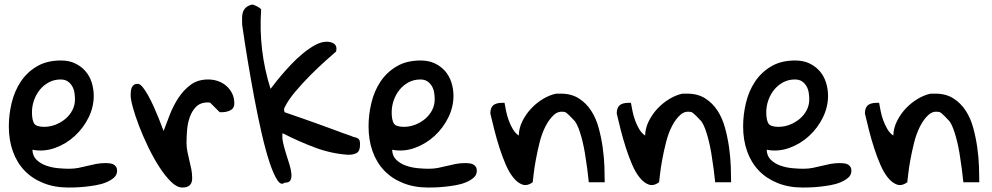

<svg xmlns="http://www.w3.org/2000/svg" viewBox="-20 -837 4436 859"><path d="M19.5 -271.5Q19.5 -324.2 32.2 -377Q44.9 -429.7 72.8 -471.7Q100.6 -513.7 145 -540Q189.5 -566.4 252.9 -566.4Q289.1 -566.4 316.4 -553.2Q343.8 -540 362.3 -518.6Q380.9 -497.1 390.1 -468.3Q399.4 -439.5 399.4 -408.2Q399.4 -358.4 376.5 -311.5Q353.5 -264.6 314.9 -229Q276.4 -193.4 226.6 -175.3Q176.8 -157.2 125 -167Q126 -138.7 144 -121.6Q162.1 -104.5 187.5 -95.7Q212.9 -86.9 240.2 -84.5Q267.6 -82 289.1 -82Q311.5 -82 331.1 -85.9Q350.6 -89.8 370.1 -94.7Q389.6 -99.6 409.7 -103.5Q429.7 -107.4 452.1 -107.4Q460.9 -107.4 469.7 -106.4Q478.5 -105.5 486.3 -102.1Q494.1 -98.6 499 -91.3Q503.9 -84 503.9 -73.2Q503.9 -54.7 490.2 -42.5Q476.6 -30.3 455.6 -21.5Q434.6 -12.7 409.2 -8.3Q383.8 -3.9 359.9 -1.5Q335.9 1 315.9 1.5Q295.9 2 286.1 2Q223.6 2 173.8 -18.1Q124 -38.1 89.8 -73.7Q55.7 -109.4 37.6 -159.7Q19.5 -210 19.5 -271.5ZM123 -335Q123 -300.8 132.3 -285.2Q141.6 -269.5 177.7 -269.5Q203.1 -269.5 227.5 -278.8Q252 -288.1 272 -304.7Q292 -321.3 303.7 -343.8Q315.4 -366.2 315.4 -392.6Q315.4 -407.2 313 -422.9Q310.5 -438.5 302.7 -451.7Q294.9 -464.8 282.7 -473.1Q270.5 -481.4 251 -481.4Q221.7 -481.4 197.8 -468.3Q173.8 -455.1 157.2 -434.1Q140.6 -413.1 131.8 -387.2Q123 -361.3 123 -335Z M564.5 -410.2Q564.5 -418.9 565.4 -428.2Q566.4 -437.5 569.3 -444.8Q572.3 -452.1 578.6 -457Q585 -461.9 596.7 -461.9Q606.4 -461.9 618.7 -446.8Q630.9 -431.6 643.6 -408.7Q656.2 -385.7 668.5 -358.4Q680.7 -331.1 689.9 -308.1Q699.2 -285.2 705.1 -268.6Q710.9 -252 711.9 -251Q724.6 -285.2 740.2 -325.2Q755.9 -365.2 778.8 -399.9Q801.8 -434.6 833.5 -458Q865.2 -481.4 911.1 -481.4Q934.6 -481.4 955.6 -474.1Q976.6 -466.8 992.7 -452.6Q1008.8 -438.5 1018.6 -418.9Q1028.3 -399.4 1028.3 -374Q1028.3 -352.5 1011.2 -343.8Q994.1 -335 972.7 -335H962.9L920.9 -377Q918.9 -377 918 -377.9Q916 -377.9 914.6 -378.4Q913.1 -378.9 911.1 -378.9Q877 -378.9 857.9 -359.9Q838.9 -340.8 829.1 -313Q819.3 -285.2 816.9 -254.4Q814.5 -223.6 814.5 -198.2Q814.5 -178.7 818.4 -158.7Q822.3 -138.7 827.1 -119.6Q832 -100.6 835.9 -80.6Q839.8 -60.5 839.8 -39.1Q839.8 2 795.9 2Q771.5 2 745.1 -23.9Q718.8 -49.8 692.9 -89.8Q667 -129.9 643.6 -178.2Q620.1 -226.6 602.5 -272.5Q585 -318.4 574.7 -355.5Q564.5 -392.6 564.5 -410.2Z M1252.9 -19.5Q1237.3 -5.9 1220.2 -32.2Q1203.1 -58.6 1185.5 -111.8Q1168 -165 1150.9 -239.3Q1133.8 -313.5 1118.2 -396.5Q1102.5 -479.5 1088.4 -564.9Q1074.2 -650.4 1063.5 -725.6Q1063.5 -739.3 1063 -753.4Q1062.5 -767.6 1065.9 -779.8Q1069.3 -792 1078.6 -801.8Q1087.9 -811.5 1107.4 -816.4Q1109.4 -817.4 1115.7 -814.9Q1122.1 -812.5 1128.9 -809.1Q1135.7 -805.7 1141.1 -801.8Q1146.5 -797.9 1148.4 -794.9Q1135.7 -612.3 1190.4 -439.5Q1193.4 -442.4 1206.1 -459.5Q1218.8 -476.6 1238.3 -499.5Q1257.8 -522.5 1282.7 -548.8Q1307.6 -575.2 1335 -597.7Q1362.3 -620.1 1389.6 -635.3Q1417 -650.4 1442.4 -650.4Q1457 -650.4 1471.2 -643.6Q1485.4 -636.7 1485.4 -617.2Q1485.4 -615.2 1484.4 -611.8Q1483.4 -608.4 1483.4 -606.4Q1467.8 -592.8 1436 -564.5Q1404.3 -536.1 1369.1 -501Q1334 -465.8 1301.8 -427.7Q1269.5 -389.6 1252.9 -355.5Q1250 -349.6 1251 -345.2Q1252 -340.8 1252.9 -335Q1263.7 -331.1 1287.1 -323.2Q1310.5 -315.4 1338.9 -305.2Q1367.2 -294.9 1399.4 -283.7Q1431.6 -272.5 1460 -261.7Q1488.3 -251 1511.2 -242.7Q1534.2 -234.4 1545.9 -230.5Q1559.6 -224.6 1568.4 -222.7Q1577.1 -220.7 1582 -217.3Q1586.9 -213.9 1588.9 -208Q1590.8 -202.1 1590.8 -190.4Q1590.8 -162.1 1577.1 -153.3Q1563.5 -144.5 1538.1 -144.5Q1462.9 -149.4 1390.6 -176.3Q1318.4 -203.1 1244.1 -241.2Q1241.2 -222.7 1246.6 -198.2Q1252 -173.8 1259.8 -149.4Q1267.6 -125 1274.9 -101.6Q1282.2 -78.1 1283.7 -59.6Q1285.2 -41 1279.3 -30.3Q1273.4 -19.5 1252.9 -19.5Z M1628.9 -271.5Q1628.9 -324.2 1641.6 -377Q1654.3 -429.7 1682.1 -471.7Q1710 -513.7 1754.4 -540Q1798.8 -566.4 1862.3 -566.4Q1898.4 -566.4 1925.8 -553.2Q1953.1 -540 1971.7 -518.6Q1990.2 -497.1 1999.5 -468.3Q2008.8 -439.5 2008.8 -408.2Q2008.8 -358.4 1985.8 -311.5Q1962.9 -264.6 1924.3 -229Q1885.7 -193.4 1835.9 -175.3Q1786.1 -157.2 1734.4 -167Q1735.4 -138.7 1753.4 -121.6Q1771.5 -104.5 1796.9 -95.7Q1822.3 -86.9 1849.6 -84.5Q1877 -82 1898.4 -82Q1920.9 -82 1940.4 -85.9Q1960 -89.8 1979.5 -94.7Q1999 -99.6 2019 -103.5Q2039.1 -107.4 2061.5 -107.4Q2070.3 -107.4 2079.1 -106.4Q2087.9 -105.5 2095.7 -102.1Q2103.5 -98.6 2108.4 -91.3Q2113.3 -84 2113.3 -73.2Q2113.3 -54.7 2099.6 -42.5Q2085.9 -30.3 2064.9 -21.5Q2043.9 -12.7 2018.6 -8.3Q1993.2 -3.9 1969.2 -1.5Q1945.3 1 1925.3 1.5Q1905.3 2 1895.5 2Q1833 2 1783.2 -18.1Q1733.4 -38.1 1699.2 -73.7Q1665 -109.4 1647 -159.7Q1628.9 -210 1628.9 -271.5ZM1732.4 -335Q1732.4 -300.8 1741.7 -285.2Q1751 -269.5 1787.1 -269.5Q1812.5 -269.5 1836.9 -278.8Q1861.3 -288.1 1881.3 -304.7Q1901.4 -321.3 1913.1 -343.8Q1924.8 -366.2 1924.8 -392.6Q1924.8 -407.2 1922.4 -422.9Q1919.9 -438.5 1912.1 -451.7Q1904.3 -464.8 1892.1 -473.1Q1879.9 -481.4 1860.4 -481.4Q1831.1 -481.4 1807.1 -468.3Q1783.2 -455.1 1766.6 -434.1Q1750 -413.1 1741.2 -387.2Q1732.4 -361.3 1732.4 -335Z M2173.8 -329.1Q2173.8 -354.5 2186.5 -365.7Q2199.2 -377 2227.5 -377H2237.3Q2240.2 -361.3 2244.1 -340.8Q2248 -320.3 2255.9 -298.8Q2263.7 -277.3 2274.4 -259.3Q2285.2 -241.2 2300.8 -230.5Q2301.8 -264.6 2317.9 -296.4Q2334 -328.1 2357.9 -353Q2381.8 -377.9 2410.6 -395Q2439.5 -412.1 2467.8 -418H2489.3Q2536.1 -418 2569.3 -397Q2602.5 -376 2624.5 -342.3Q2646.5 -308.6 2658.2 -265.6Q2669.9 -222.7 2676.3 -178.2Q2682.6 -133.8 2684.1 -92.3Q2685.5 -50.8 2685.5 -21.5H2614.3Q2608.4 -80.1 2599.6 -133.8Q2596.7 -155.3 2591.8 -179.2Q2586.9 -203.1 2581.1 -224.1Q2575.2 -245.1 2568.4 -263.2Q2561.5 -281.2 2552.7 -293.9Q2548.8 -297.9 2542.5 -304.7Q2536.1 -311.5 2529.3 -318.4Q2522.5 -325.2 2516.6 -330.1Q2510.7 -335 2509.8 -335Q2480.5 -342.8 2459 -323.7Q2437.5 -304.7 2420.9 -272.5Q2404.3 -240.2 2394 -199.2Q2383.8 -158.2 2377 -120.6Q2370.1 -83 2367.2 -55.2Q2364.3 -27.3 2363.3 -21.5Q2338.9 -3.9 2317.4 -11.2Q2295.9 -18.6 2276.9 -42Q2257.8 -65.4 2242.7 -100.6Q2227.5 -135.7 2214.8 -175.3Q2202.1 -214.8 2191.9 -254.9Q2181.6 -294.9 2173.8 -329.1Z M2739.3 -329.1Q2739.3 -354.5 2752 -365.7Q2764.6 -377 2793 -377H2802.7Q2805.7 -361.3 2809.6 -340.8Q2813.5 -320.3 2821.3 -298.8Q2829.1 -277.3 2839.8 -259.3Q2850.6 -241.2 2866.2 -230.5Q2867.2 -264.6 2883.3 -296.4Q2899.4 -328.1 2923.3 -353Q2947.3 -377.9 2976.1 -395Q3004.9 -412.1 3033.2 -418H3054.7Q3101.6 -418 3134.8 -397Q3168 -376 3189.9 -342.3Q3211.9 -308.6 3223.6 -265.6Q3235.4 -222.7 3241.7 -178.2Q3248 -133.8 3249.5 -92.3Q3251 -50.8 3251 -21.5H3179.7Q3173.8 -80.1 3165 -133.8Q3162.1 -155.3 3157.2 -179.2Q3152.3 -203.1 3146.5 -224.1Q3140.6 -245.1 3133.8 -263.2Q3127 -281.2 3118.2 -293.9Q3114.3 -297.9 3107.9 -304.7Q3101.6 -311.5 3094.7 -318.4Q3087.9 -325.2 3082 -330.1Q3076.2 -335 3075.2 -335Q3045.9 -342.8 3024.4 -323.7Q3002.9 -304.7 2986.3 -272.5Q2969.7 -240.2 2959.5 -199.2Q2949.2 -158.2 2942.4 -120.6Q2935.5 -83 2932.6 -55.2Q2929.7 -27.3 2928.7 -21.5Q2904.3 -3.9 2882.8 -11.2Q2861.3 -18.6 2842.3 -42Q2823.2 -65.4 2808.1 -100.6Q2793 -135.7 2780.3 -175.3Q2767.6 -214.8 2757.3 -254.9Q2747.1 -294.9 2739.3 -329.1Z M3304.7 -271.5Q3304.7 -324.2 3317.4 -377Q3330.1 -429.7 3357.9 -471.7Q3385.7 -513.7 3430.2 -540Q3474.6 -566.4 3538.1 -566.4Q3574.2 -566.4 3601.6 -553.2Q3628.9 -540 3647.5 -518.6Q3666 -497.1 3675.3 -468.3Q3684.6 -439.5 3684.6 -408.2Q3684.6 -358.4 3661.6 -311.5Q3638.7 -264.6 3600.1 -229Q3561.5 -193.4 3511.7 -175.3Q3461.9 -157.2 3410.2 -167Q3411.1 -138.7 3429.2 -121.6Q3447.3 -104.5 3472.7 -95.7Q3498 -86.9 3525.4 -84.5Q3552.7 -82 3574.2 -82Q3596.7 -82 3616.2 -85.9Q3635.7 -89.8 3655.3 -94.7Q3674.8 -99.6 3694.8 -103.5Q3714.8 -107.4 3737.3 -107.4Q3746.1 -107.4 3754.9 -106.4Q3763.7 -105.5 3771.5 -102.1Q3779.3 -98.6 3784.2 -91.3Q3789.1 -84 3789.1 -73.2Q3789.1 -54.7 3775.4 -42.5Q3761.7 -30.3 3740.7 -21.5Q3719.7 -12.7 3694.3 -8.3Q3668.9 -3.9 3645 -1.5Q3621.1 1 3601.1 1.5Q3581.1 2 3571.3 2Q3508.8 2 3459 -18.1Q3409.2 -38.1 3375 -73.7Q3340.8 -109.4 3322.8 -159.7Q3304.7 -210 3304.7 -271.5ZM3408.2 -335Q3408.2 -300.8 3417.5 -285.2Q3426.8 -269.5 3462.9 -269.5Q3488.3 -269.5 3512.7 -278.8Q3537.1 -288.1 3557.1 -304.7Q3577.1 -321.3 3588.9 -343.8Q3600.6 -366.2 3600.6 -392.6Q3600.6 -407.2 3598.1 -422.9Q3595.7 -438.5 3587.9 -451.7Q3580.1 -464.8 3567.9 -473.1Q3555.7 -481.4 3536.1 -481.4Q3506.8 -481.4 3482.9 -468.3Q3459 -455.1 3442.4 -434.1Q3425.8 -413.1 3417 -387.2Q3408.2 -361.3 3408.2 -335Z M3849.6 -329.1Q3849.6 -354.5 3862.3 -365.7Q3875 -377 3903.3 -377H3913.1Q3916 -361.3 3919.9 -340.8Q3923.8 -320.3 3931.6 -298.8Q3939.5 -277.3 3950.2 -259.3Q3960.9 -241.2 3976.6 -230.5Q3977.5 -264.6 3993.7 -296.4Q4009.8 -328.1 4033.7 -353Q4057.6 -377.9 4086.4 -395Q4115.2 -412.1 4143.6 -418H4165Q4211.9 -418 4245.1 -397Q4278.3 -376 4300.3 -342.3Q4322.3 -308.6 4334 -265.6Q4345.7 -222.7 4352.1 -178.2Q4358.4 -133.8 4359.9 -92.3Q4361.3 -50.8 4361.3 -21.5H4290Q4284.2 -80.1 4275.4 -133.8Q4272.5 -155.3 4267.6 -179.2Q4262.7 -203.1 4256.8 -224.1Q4251 -245.1 4244.1 -263.2Q4237.3 -281.2 4228.5 -293.9Q4224.6 -297.9 4218.3 -304.7Q4211.9 -311.5 4205.1 -318.4Q4198.2 -325.2 4192.4 -330.1Q4186.5 -335 4185.5 -335Q4156.2 -342.8 4134.8 -323.7Q4113.3 -304.7 4096.7 -272.5Q4080.1 -240.2 4069.8 -199.2Q4059.6 -158.2 4052.7 -120.6Q4045.9 -83 4043 -55.2Q4040 -27.3 4039.1 -21.5Q4014.6 -3.9 3993.2 -11.2Q3971.7 -18.6 3952.6 -42Q3933.6 -65.4 3918.5 -100.6Q3903.3 -135.7 3890.6 -175.3Q3877.9 -214.8 3867.7 -254.9Q3857.4 -294.9 3849.6 -329.1Z"/></svg>

Font: Gloria Hallelujah
Style: Regular
Weight: 400
Designer: Kimberly Geswein
Foundry: Kimberly Geswein
Version: Version 1.004 2010